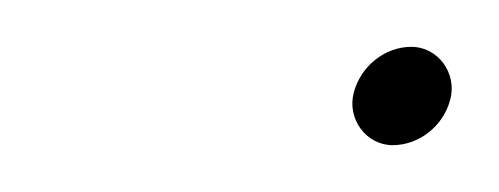

<svg xmlns="http://www.w3.org/2000/svg" viewBox="-20 -349 213 82"><path d="M131.1 -309.5C128.1 -298.2 136.4 -287 147.7 -287C159 -287 169.4 -295.2 172.3 -306.5C175.3 -317.8 167 -329 155.7 -329C144.4 -329 134.1 -320.8 131.1 -309.5Z"/></svg>

Font: Just Breathe
Style: Obl5
Weight: 400
Foundry: Cannot Into Space Fonts
Version: Version 0.72